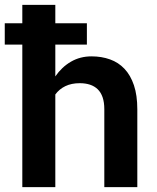

<svg xmlns="http://www.w3.org/2000/svg" viewBox="-23 -770 644 790"><path d="M334.5 -586.4H204.6V-455.6Q231 -494.1 268.8 -516.1Q306.6 -538.1 353.5 -538.1Q395 -538.1 429.7 -525.6Q464.4 -513.2 489.3 -486.8Q514.2 -460.4 528.1 -419.2Q542 -377.9 542 -319.8V0H406.2V-320.8Q406.2 -349.1 399.2 -369.6Q392.1 -390.1 378.9 -402.8Q365.7 -415.5 347.2 -421.6Q328.6 -427.7 305.2 -427.7Q271 -427.7 245.8 -415.5Q220.7 -403.3 204.6 -381.3V0H68.8V-586.4H-3.4V-674.3H68.8V-750H204.6V-674.3H334.5Z"/></svg>

Font: Roboto Mono
Style: Bold
Weight: 700
Designer: Google
Version: Version 2.000985; 2015; ttfautohint (v1.3)